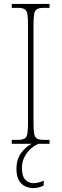

<svg xmlns="http://www.w3.org/2000/svg" viewBox="-20 -734 315 980"><path d="M40 0V-20H67Q92 -20 104 -26Q116 -32 119.5 -51Q123 -70 123 -108V-606Q123 -645 119.5 -663.5Q116 -682 104 -688Q92 -694 67 -694H40V-714H233V-694H207Q182 -694 170 -688Q158 -682 154.5 -663.5Q151 -645 151 -606V-108Q151 -70 154.5 -51Q158 -32 170 -26Q182 -20 207 -20H233V0ZM150 226Q112 226 88 202Q64 178 64 127Q64 77 90.5 43.5Q117 10 143 0H177Q158 7 138.5 24Q119 41 105.5 66Q92 91 92 123Q92 165 109 183Q126 201 151 201Q175 201 203 188V213Q190 219 178 222.5Q166 226 150 226Z"/></svg>

Font: Noto Serif Armenian Condensed Thin
Style: Regular
Weight: 100
Width: 3
Designer: Monotype Design Team
Foundry: Monotype Imaging Inc.
Version: Version 2.008; ttfautohint (v1.8.4.7-5d5b)